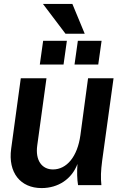

<svg xmlns="http://www.w3.org/2000/svg" viewBox="-20 -944 629 979"><path d="M192 15C277 15 346 -31 375 -108C372 -68 373 -30 378 0H497C493 -38 494 -72 501 -125L559 -545H429L390 -255C375 -145 320 -80 250 -80C194 -80 159 -126 170 -203L217 -545H86L37 -186C20 -63 85 15 192 15ZM360 -615H481L498 -736H377ZM183 -615H304L321 -736H200ZM314 -772H412L349 -924H199Z"/></svg>

Font: Ronzino Bold
Style: Italic
Weight: 700
Italic angle: -8°
Designer: Nunzio Mazzaferro
Foundry: Collletttivo
Version: Version 1.000;Glyphs 3.3 (3337)